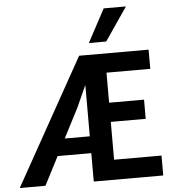

<svg xmlns="http://www.w3.org/2000/svg" viewBox="-61 -1001 957 1057"><g transform="rotate(-5 417.0 -472.5)"><path d="M5 0 394 -697H778V-591H536V-425H729V-319H536V-110H798V0H414V-157H228L147 0ZM360 -414 275.5 -250H414V-533.5ZM453.5 -762 551.5 -945H674.5L549.5 -762Z"/></g></svg>

Font: Alatsi
Style: Regular
Weight: 400
Designer: Spyros Zevelakis, Eben Sorkin
Foundry: www.sorkintype.com
Version: Version 1.008; ttfautohint (v1.8.4.7-5d5b)